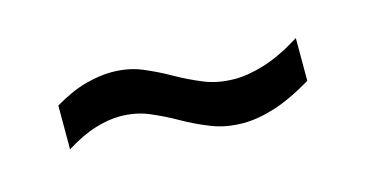

<svg xmlns="http://www.w3.org/2000/svg" viewBox="-34 -520 696 364"><g transform="rotate(-15 314.0 -338.0)"><path d="M411 -259Q377 -259 349 -270Q321 -281 295.5 -295.5Q270 -310 244 -321Q218 -332 187 -332Q165 -332 138.5 -324Q112 -316 80 -296V-382Q114 -402 142 -409.5Q170 -417 193 -417Q226 -417 252.5 -406Q279 -395 304.5 -380.5Q330 -366 357 -355Q384 -344 417 -344Q443 -344 475.5 -354Q508 -364 548 -389V-305Q506 -280 472.5 -269.5Q439 -259 411 -259Z"/></g></svg>

Font: Stick No Bills ExtraLight Medium
Style: Regular
Weight: 500
Version: Version 2.000